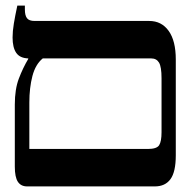

<svg xmlns="http://www.w3.org/2000/svg" viewBox="-20 -667 691 687"><path d="M77 0Q55 0 44 -16.5Q33 -33 33 -71V-293Q33 -348 47.5 -386Q62 -424 81 -456V-458Q51 -459 38 -478Q25 -497 25 -533Q25 -555 29.5 -582.5Q34 -610 42 -647H69V-633Q69 -612 76.5 -602Q84 -592 104 -592H514Q558 -592 583.5 -556.5Q609 -521 609 -454V-111Q609 -52 590 -26Q571 0 534 0ZM85 -134H509Q541 -134 549.5 -147.5Q558 -161 558 -194V-387Q558 -428 549 -443Q540 -458 521 -458H133Q107 -437 96 -395Q85 -353 85 -300Z"/></svg>

Font: Noto Serif Hebrew ExtraCondensed
Style: Bold
Weight: 700
Width: 2
Designer: Monotype Design Team
Foundry: Monotype Imaging Inc.
Version: Version 2.004; ttfautohint (v1.8.4.7-5d5b)